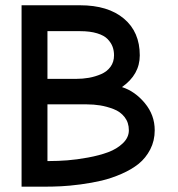

<svg xmlns="http://www.w3.org/2000/svg" viewBox="-20 -701 668 721"><path d="M61 0H147Q178.2 0 209 -1.5Q239.7 -2.9 282.5 -8.5Q325.2 -14.2 362.1 -22.9Q398.9 -31.7 436.5 -48.1Q474.1 -64.5 500.7 -85.9Q527.3 -107.4 544.2 -139.9Q561 -172.4 561 -211.9Q561 -269 523.9 -313.7Q486.8 -358.4 438 -374Q504.9 -420.9 504.9 -493.2Q504.9 -581.1 445.3 -631.1Q385.7 -681.2 280.8 -681.2H61ZM158.2 -584H280.8Q318.4 -584 344.7 -575.9Q371.1 -567.9 384.3 -554Q397.5 -540 402.8 -525.4Q408.2 -510.7 408.2 -493.2Q408.2 -468.3 395 -450.2Q381.8 -432.1 359.6 -422.6Q337.4 -413.1 314 -408.9Q290.5 -404.8 265.1 -404.8H158.2ZM158.2 -309.1H306.2Q331.5 -309.1 356 -305.2Q380.4 -301.3 406.2 -291.5Q432.1 -281.7 448 -261.2Q463.9 -240.7 463.9 -211.9Q463.9 -184.6 441.4 -163.1Q418.9 -141.6 386 -129.4Q353 -117.2 310.5 -109.4Q268.1 -101.6 232.7 -98.9Q197.3 -96.2 165 -96.2H158.2Z"/></svg>

Font: Comic Neue Angular
Style: Bold
Weight: 700
Designer: Craig Rozynski
Foundry: Craig Rozynski
Version: Version 2.003